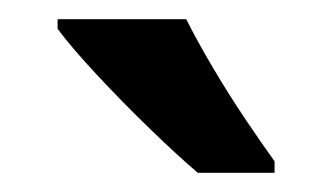

<svg xmlns="http://www.w3.org/2000/svg" viewBox="-20 -786 346 200"><path d="M174 -766Q185 -744 201.5 -716Q218 -688 235.5 -662Q253 -636 266 -618V-606H186Q166 -623 137 -651Q108 -679 81 -708Q54 -737 40 -756V-766Z"/></svg>

Font: Noto Sans Hebrew Condensed SemiBold
Style: Regular
Weight: 600
Width: 3
Designer: Monotype Design Team
Foundry: Monotype Imaging Inc.
Version: Version 2.004; ttfautohint (v1.8.4.7-5d5b)